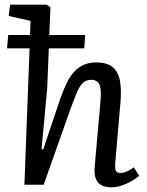

<svg xmlns="http://www.w3.org/2000/svg" viewBox="-20 -787 627 818"><path d="M456 11Q426 11 409.5 0.5Q393 -10 387 -29Q381 -48 383 -72L408 -354Q413 -407 403.5 -427Q394 -447 369 -447Q347 -447 333 -433.5Q319 -420 308 -394Q297 -368 283 -330L166 0H84L106 -581H10L15 -638H108L110 -698L17 -719L23 -767H179L195 -756L190 -638H343L339 -581H188L181 -409L157 -152L164 -150L237 -367Q251 -407 265.5 -436Q280 -465 298.5 -484Q317 -503 339.5 -512Q362 -521 390 -521Q436 -521 460 -501Q484 -481 491 -442.5Q498 -404 493 -348L471 -93Q469 -69 473.5 -59.5Q478 -50 494 -50Q505 -50 520.5 -56.5Q536 -63 550 -74L573 -38Q564 -30 550.5 -21.5Q537 -13 521 -5.5Q505 2 488 6.5Q471 11 456 11Z"/></svg>

Font: Literata
Style: Italic
Weight: 400
Italic angle: -2°
Designer: Latin by Veronika Burian and Jose Scaglione. Greek by Irene Vlachou. Cyrillic by Vera Evstafieva
Foundry: TypeTogether
Version: Version 3.103;gftools[0.9.29]